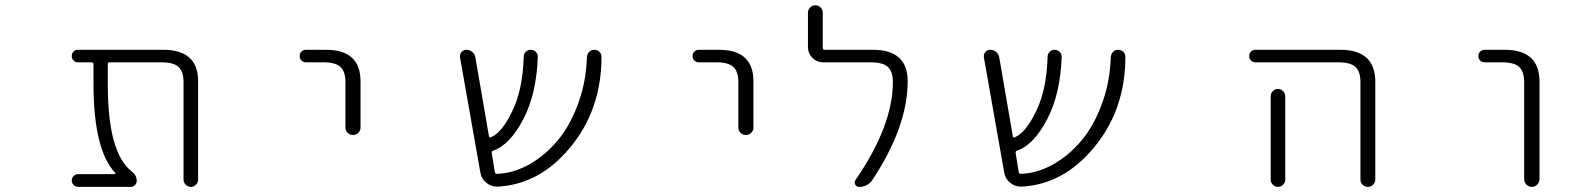

<svg xmlns="http://www.w3.org/2000/svg" viewBox="-20 -735 6040 733"><path d="M736.3 -48.8Q736.3 -38.1 728 -29.8Q719.7 -21.5 708.5 -21.5Q697.3 -21.5 689 -29.8Q680.7 -38.1 680.7 -48.8V-420.9Q680.7 -461.9 661.6 -479.5Q642.6 -497.1 595.7 -497.1H399.4Q391.6 -497.1 391.6 -490.2V-411.1Q391.6 -151.4 482.4 -81.1Q502 -65.4 502 -44.9Q502 -35.2 495.1 -28.3Q488.3 -21.5 478.5 -21.5H278.3Q268.6 -21.5 261.2 -28.8Q253.9 -36.1 253.9 -45.9Q253.9 -55.7 261.2 -63Q268.6 -70.3 278.3 -70.3H417Q419.9 -70.3 420.4 -72.3Q420.9 -74.2 419.9 -75.2Q337.9 -161.1 336.9 -411.1V-490.2Q336.9 -497.1 329.1 -497.1H278.3Q267.6 -497.1 260.7 -503.9Q253.9 -510.7 253.9 -521Q253.9 -531.2 260.7 -538.1Q267.6 -544.9 278.3 -544.9H603.5Q736.3 -544.9 736.3 -424.8Z M1147.5 -497.1Q1137.7 -497.1 1130.9 -503.9Q1124 -510.7 1124 -521Q1124 -531.2 1130.9 -538.1Q1137.7 -544.9 1147.5 -544.9H1224.6Q1356.4 -544.9 1356.4 -424.8V-248Q1356.4 -236.3 1348.1 -228Q1339.8 -219.7 1327.6 -219.7Q1315.4 -219.7 1307.1 -228Q1298.8 -236.3 1298.8 -248V-420.9Q1298.8 -461.9 1279.8 -479.5Q1260.7 -497.1 1214.8 -497.1Z M2268.6 -537.1Q2276.4 -529.3 2276.4 -518.6Q2276.4 -313.5 2153.3 -168Q2038.1 -31.2 1880.9 -22.5Q1878.9 -22.5 1877 -22.5Q1854.5 -22.5 1836.9 -37.1Q1817.4 -52.7 1813.5 -78.1L1736.3 -515.6Q1734.4 -527.3 1741.7 -536.1Q1749 -544.9 1760.7 -544.9Q1773.4 -544.9 1783.2 -536.6Q1793 -528.3 1794.9 -515.6L1846.7 -214.8Q1847.7 -208 1854.5 -210.9Q1897.5 -229.5 1936.5 -312.5Q1975.6 -392.6 1979.5 -518.6Q1979.5 -529.3 1987.3 -537.1Q1995.1 -544.9 2006.3 -544.9Q2017.6 -544.9 2025.4 -537.1Q2033.2 -529.3 2033.2 -518.6Q2028.3 -377 1978.5 -281.2Q1926.8 -181.6 1863.3 -160.2Q1856.4 -158.2 1857.4 -151.4L1869.1 -78.1Q1870.1 -71.3 1877 -71.3Q1937.5 -73.2 1997.1 -105.5Q2059.6 -139.6 2109.4 -199.2Q2159.2 -258.8 2190.4 -348.6Q2217.8 -426.8 2220.7 -517.6Q2221.7 -529.3 2229.5 -537.1Q2237.3 -544.9 2249 -544.9Q2260.7 -544.9 2268.6 -537.1Z M2647.5 -497.1Q2637.7 -497.1 2630.9 -503.9Q2624 -510.7 2624 -521Q2624 -531.2 2630.9 -538.1Q2637.7 -544.9 2647.5 -544.9H2724.6Q2856.4 -544.9 2856.4 -424.8V-248Q2856.4 -236.3 2848.1 -228Q2839.8 -219.7 2827.6 -219.7Q2815.4 -219.7 2807.1 -228Q2798.8 -236.3 2798.8 -248V-420.9Q2798.8 -461.9 2779.8 -479.5Q2760.7 -497.1 2714.8 -497.1Z M3312.5 -544.9Q3445.3 -544.9 3445.3 -424.8Q3445.3 -252 3310.5 -47.9Q3292 -21.5 3259.8 -21.5Q3250 -21.5 3245.1 -30.3Q3240.2 -39.1 3246.1 -47.9Q3388.7 -254.9 3388.7 -421.9Q3388.7 -461.9 3369.6 -479.5Q3350.6 -497.1 3303.7 -497.1H3122.1Q3098.6 -497.1 3081.5 -514.2Q3064.5 -531.2 3064.5 -554.7V-686.5Q3064.5 -698.2 3072.8 -706.5Q3081.1 -714.8 3092.8 -714.8Q3104.5 -714.8 3112.8 -706.5Q3121.1 -698.2 3121.1 -686.5V-552.7Q3121.1 -544.9 3128.9 -544.9Z M4268.6 -537.1Q4276.4 -529.3 4276.4 -518.6Q4276.4 -313.5 4153.3 -168Q4038.1 -31.2 3880.9 -22.5Q3878.9 -22.5 3877 -22.5Q3854.5 -22.5 3836.9 -37.1Q3817.4 -52.7 3813.5 -78.1L3736.3 -515.6Q3734.4 -527.3 3741.7 -536.1Q3749 -544.9 3760.7 -544.9Q3773.4 -544.9 3783.2 -536.6Q3793 -528.3 3794.9 -515.6L3846.7 -214.8Q3847.7 -208 3854.5 -210.9Q3897.5 -229.5 3936.5 -312.5Q3975.6 -392.6 3979.5 -518.6Q3979.5 -529.3 3987.3 -537.1Q3995.1 -544.9 4006.3 -544.9Q4017.6 -544.9 4025.4 -537.1Q4033.2 -529.3 4033.2 -518.6Q4028.3 -377 3978.5 -281.2Q3926.8 -181.6 3863.3 -160.2Q3856.4 -158.2 3857.4 -151.4L3869.1 -78.1Q3870.1 -71.3 3877 -71.3Q3937.5 -73.2 3997.1 -105.5Q4059.6 -139.6 4109.4 -199.2Q4159.2 -258.8 4190.4 -348.6Q4217.8 -426.8 4220.7 -517.6Q4221.7 -529.3 4229.5 -537.1Q4237.3 -544.9 4249 -544.9Q4260.7 -544.9 4268.6 -537.1Z M4773.4 -497.1Q4762.7 -497.1 4755.9 -503.9Q4749 -510.7 4749 -521Q4749 -531.2 4755.9 -538.1Q4762.7 -544.9 4773.4 -544.9H5096.7Q5229.5 -544.9 5230.5 -424.8V-49.8Q5230.5 -38.1 5222.2 -29.8Q5213.9 -21.5 5202.1 -21.5Q5190.4 -21.5 5182.1 -29.8Q5173.8 -38.1 5173.8 -49.8V-420.9Q5173.8 -461.9 5154.8 -479.5Q5135.7 -497.1 5088.9 -497.1ZM4886.7 -367.2V-72.3V-48.8Q4886.7 -38.1 4878.4 -29.8Q4870.1 -21.5 4858.9 -21.5Q4847.7 -21.5 4839.4 -29.8Q4831.1 -38.1 4831.1 -48.8V-72.3V-367.2Q4831.1 -378.9 4839.4 -387.2Q4847.7 -395.5 4858.9 -395.5Q4870.1 -395.5 4878.4 -387.2Q4886.7 -378.9 4886.7 -367.2Z M5648.4 -497.1Q5637.7 -497.1 5630.9 -503.9Q5624 -510.7 5624 -521Q5624 -531.2 5630.9 -538.1Q5637.7 -544.9 5648.4 -544.9H5724.6Q5856.4 -544.9 5857.4 -424.8V-50.8Q5857.4 -39.1 5848.6 -30.3Q5839.8 -21.5 5828.1 -21.5Q5816.4 -21.5 5807.6 -30.3Q5798.8 -39.1 5798.8 -50.8V-420.9Q5798.8 -461.9 5779.8 -479.5Q5760.7 -497.1 5714.8 -497.1Z"/></svg>

Font: Rounded Mgen+ 1m light
Style: Regular
Weight: 200
Designer: [Source Han Sans]
Ryoko NISHIZUKA  (kana & ideographs); Paul D. Hunt (Latin, Greek & Cyrillic); Wenlong ZHANG  (bopomofo
Version: Version 1.059.20150602